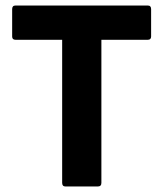

<svg xmlns="http://www.w3.org/2000/svg" viewBox="-20 -675 591 695"><path d="M217 0Q205 0 205 -13V-531H36Q24 -531 24 -543V-642Q24 -655 36 -655H515Q527 -655 527 -642V-543Q527 -531 515 -531H347V-13Q347 0 334 0Z"/></svg>

Font: Sofia Sans ExtraBold
Style: Regular
Weight: 800
Designer: Botio Nikoltchev, Ani Petrova
Foundry: lettersoup
Version: Version 4.101; ttfautohint (v1.8.4.7-5d5b)